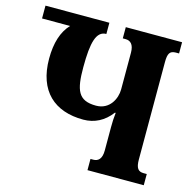

<svg xmlns="http://www.w3.org/2000/svg" viewBox="-105 -820 932 926"><g transform="rotate(15 361.5 -357.0)"><path d="M637 -114V-600C637 -643 646 -658 676 -658H692V-714H411V-658H425C449 -658 467 -643 467 -601V-418C467 -372 438 -311 370 -311C280 -311 263 -360 263 -474C263 -599 279 -658 329 -658V-714H10V-650H150C112 -610 93 -551 93 -472C93 -310 184 -230 328 -230C383 -230 431 -254 467 -302H471C468 -278 467 -254 467 -230V-113C467 -71 449 -56 425 -56H411V0H692V-56H676C649 -56 637 -71 637 -114Z"/></g></svg>

Font: Noto Serif Georgian ExtraCondensed Black
Style: Regular
Weight: 900
Width: 2
Designer: Monotype Design Team, Akaki Razmadze
Foundry: Google LLC
Version: Version 2.003